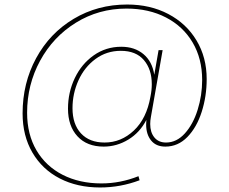

<svg xmlns="http://www.w3.org/2000/svg" viewBox="-20 -644 1015 850"><path d="M543 -624Q645 -624 725 -582Q805 -540 850 -465Q895 -390 895 -294Q895 -218 873 -149Q851 -80 809.5 -37.5Q768 5 712 5Q671 5 649 -22Q627 -49 627 -93Q627 -106 628 -113Q599 -57 548 -26Q497 5 439 5Q365 5 323 -40.5Q281 -86 281 -163Q281 -235 311 -298Q341 -361 395 -399Q449 -437 517 -437Q576 -437 615 -404.5Q654 -372 663 -313L682 -422H700L648 -126Q645 -110 645 -95Q645 -58 663.5 -35.5Q682 -13 715 -13Q762 -13 798.5 -53.5Q835 -94 855 -158Q875 -222 875 -290Q875 -384 833 -455.5Q791 -527 715 -566.5Q639 -606 540 -606Q417 -606 316 -543.5Q215 -481 157.5 -375Q100 -269 100 -145Q100 -49 141.5 21.5Q183 92 257.5 130Q332 168 429 168Q513 168 593 136L598 154Q513 186 423 186Q322 186 244.5 146Q167 106 123.5 31.5Q80 -43 80 -142Q80 -276 140 -386.5Q200 -497 306 -560.5Q412 -624 543 -624ZM443 -13Q516 -13 572.5 -66Q629 -119 646 -216Q652 -245 652 -271Q652 -337 617 -378Q582 -419 515 -419Q452 -419 403 -383Q354 -347 327.5 -288.5Q301 -230 301 -165Q301 -94 338.5 -53.5Q376 -13 443 -13Z"/></svg>

Font: Fz Poppins Thin
Style: Regular
Weight: 100
Designer: Ninad Kale (Devanagari), Jonny Pinhorn (Latin)
Foundry: Indian Type Foundry
Version: Vit hóa bi Vntype.Com & FontZin.Com